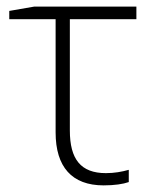

<svg xmlns="http://www.w3.org/2000/svg" viewBox="-20 -550 462 580"><path d="M293 10C326 10 352 6 369 0V-37C348 -31 325 -27 300 -27C224 -27 191 -69 191 -156V-492H392V-530H83L8 -517V-492H148V-150C148 -46 197 10 293 10Z"/></svg>

Font: Kathrein 35 Thin
Style: Regular
Weight: 250
Designer: Lazydogs Typefoundry, based on Open Sans by Ascender Corporation
Foundry: Lazydogs Typefoundry
Version: Version 1.003;PS 001.003;hotconv 1.0.88;makeotf.lib2.5.64775